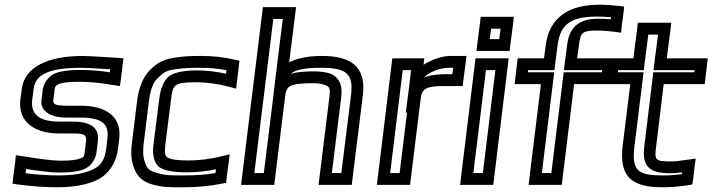

<svg xmlns="http://www.w3.org/2000/svg" viewBox="-20 -755 3006 810"><path d="M228 -192H283C333 -192 346 -188 343 -160L337 -111C335 -94 333 -92 320 -87C302 -80 276 -77 237 -77C207 -77 154 -83 76 -96L47 -100L44 -71L35 -2L33 20L54 23C112 31 169 35 222 35C292 35 352 24 394 2C440 -22 471 -70 478 -128L483 -170C494 -259 432 -309 322 -309H266C213 -309 203 -315 205 -333L210 -374C212 -390 214 -393 226 -399C239 -406 266 -410 312 -410C355 -410 402 -406 458 -396L486 -392L490 -421L498 -486L501 -509L477 -511C396 -516 346 -519 330 -519C180 -519 83 -471 72 -380L66 -335C54 -237 132 -192 228 -192ZM234 -242C151 -242 108 -267 116 -335L122 -380C129 -441 186 -469 324 -469C337 -469 378 -467 445 -463L443 -450C397 -457 355 -460 318 -460C269 -460 229 -454 207 -443C182 -430 163 -402 160 -374L155 -333C149 -286 194 -259 260 -259H316C410 -259 441 -233 433 -170L428 -128C422 -82 407 -58 376 -42C340 -24 293 -15 228 -15C183 -15 137 -18 88 -24L90 -42C155 -32 202 -27 231 -27C273 -27 308 -31 332 -40C361 -51 383 -80 387 -111L393 -160C401 -227 345 -242 289 -242H234Z M936 -4 945 -72 949 -104 917 -96C867 -84 820 -78 775 -78C724 -78 697 -83 686 -91C676 -98 674 -110 677 -141L702 -339C706 -374 712 -388 722 -395C733 -404 757 -408 805 -408C851 -408 897 -402 946 -389L976 -381L980 -413L988 -479L990 -499L971 -503C925 -514 877 -519 830 -519C778 -519 758 -518 712 -511C665 -504 638 -485 612 -459C581 -428 564 -379 558 -326L536 -148C532 -116 533 -86 540 -63C552 -19 573 9 622 23C670 36 693 35 752 35C812 35 867 30 914 20L934 16L936 -4ZM889 -25C850 -18 807 -15 758 -15C698 -15 682 -14 641 -26C606 -35 598 -46 588 -82C583 -99 583 -120 586 -148L608 -326C614 -374 624 -405 645 -425C668 -448 680 -457 714 -462C757 -468 773 -469 824 -469C862 -469 898 -466 935 -459L934 -444C892 -453 851 -458 811 -458C759 -458 717 -450 695 -435C672 -418 657 -381 652 -339L627 -141C622 -101 631 -66 652 -50C672 -35 714 -28 768 -28C808 -28 849 -32 891 -41L889 -25Z M1338 -519C1282 -519 1235 -510 1200 -492L1226 -700L1229 -725H1204H1114H1089L1086 -700L1000 0L997 25H1022H1112H1137L1140 0L1183 -349C1186 -373 1191 -383 1203 -391C1216 -399 1244 -404 1298 -404C1319 -404 1334 -402 1346 -398C1370 -391 1374 -384 1370 -349L1327 0L1324 25H1349H1439H1464L1467 0L1511 -355C1525 -474 1460 -519 1338 -519ZM1133 -349 1127 -300 1093 -25H1053L1133 -675H1173L1142 -425L1133 -349ZM1332 -469C1439 -469 1472 -447 1461 -355L1420 -25H1380L1420 -349C1426 -397 1409 -434 1366 -447C1350 -451 1328 -454 1304 -454C1265 -454 1231 -451 1207 -444C1227 -461 1265 -469 1332 -469Z M1767 -482V-484L1770 -509H1745H1660H1635L1632 -484L1573 0L1570 25H1595H1685H1710L1713 0L1755 -341C1760 -386 1788 -392 1857 -392H1907H1932L1935 -417L1945 -494L1948 -519H1923H1879C1848 -519 1803 -505 1767 -482ZM1697 -280 1666 -25H1626L1679 -459H1714L1708 -405L1692 -280H1697ZM1769 -428C1791 -452 1837 -469 1873 -469H1892L1888 -442H1863C1830 -442 1797 -439 1769 -428Z M2133 -565 2145 -659 2148 -684H2123H2033H2008L2005 -659L1993 -565L1990 -540H2015H2105H2130L2133 -565ZM2086 -590H2046L2052 -634H2092L2086 -590ZM2064 0 2123 -484 2126 -509H2101H2011H1986L1983 -484L1924 0L1921 25H1946H2036H2061L2064 0ZM2017 -25H1977L2030 -459H2070L2017 -25Z M2498 -626C2526 -626 2550 -624 2572 -621L2600 -617L2603 -646L2611 -705L2613 -727L2592 -730C2563 -733 2535 -735 2508 -735C2388 -735 2298 -689 2282 -562L2275 -509H2189H2164L2161 -484L2154 -425L2151 -400H2176H2262L2213 0L2210 25H2235H2325H2350L2353 0L2402 -400H2538H2563L2566 -425L2573 -484L2576 -509H2551H2415L2423 -568C2429 -620 2440 -626 2498 -626ZM2504 -676C2431 -676 2383 -648 2373 -568L2362 -484L2359 -459H2384H2520L2519 -450H2383H2358L2355 -425L2306 -25H2266L2315 -425L2318 -450H2293H2207L2208 -459H2294H2319L2322 -484L2332 -562C2344 -660 2395 -685 2502 -685C2520 -685 2539 -684 2558 -682L2557 -674C2540 -675 2522 -676 2504 -676Z M2748 -136 2780 -400H2928H2953L2956 -425L2963 -484L2966 -509H2941H2793L2809 -634L2812 -659H2787H2696H2671L2668 -634L2652 -509H2569H2544L2541 -484L2534 -425L2531 -400H2556H2639L2607 -141C2591 -9 2645 35 2774 35C2810 35 2846 32 2880 27L2901 23L2904 2L2911 -57L2915 -86L2886 -82C2848 -76 2825 -74 2816 -74C2745 -74 2740 -77 2748 -136ZM2698 -136C2687 -47 2726 -24 2810 -24C2819 -24 2835 -25 2857 -28L2856 -20C2832 -17 2807 -15 2780 -15C2668 -15 2644 -34 2657 -141L2692 -425L2695 -450H2670H2587L2588 -459H2671H2696L2699 -484L2715 -609H2756L2740 -484L2737 -459H2762H2910L2909 -450H2761H2736L2733 -425L2698 -136Z"/></svg>

Font: Gamestation Text Outline
Style: Italic
Weight: 400
Designer: Jonas Hecksher
Foundry: Jonas Hecksher, Playtypeª, e-types AS
Version: Version 1.003